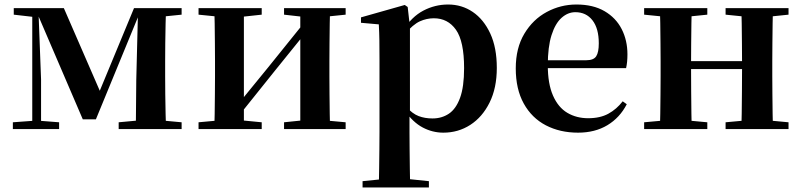

<svg xmlns="http://www.w3.org/2000/svg" viewBox="-20 -572 3553 851"><path d="M347 -43 146 -511H136V-536H263L433 -145H412L574 -536H607V-512H598L405 -43ZM582 0 584 -218 592 -536H716Q715 -511 714 -468.5Q713 -426 712.5 -381Q712 -336 712 -301V-235Q712 -200 712.5 -154.5Q713 -109 714 -67Q715 -25 716 0ZM37 0V-30L133 -37H152L242 -30V0ZM506 0V-30L614 -40H677L785 -30V0ZM41 -507V-536H148V-496H137ZM123 0V-536H150L162 -220V0ZM645 -496V-536H785V-507L677 -496Z M860 0V-30L969 -40H1037L1140 -30V0ZM1239 0V-30L1336 -40H1403L1512 -30V0ZM929 0Q931 -25 931.5 -67Q932 -109 932.5 -154.5Q933 -200 933 -235V-301Q933 -336 932.5 -381Q932 -426 931.5 -468.5Q931 -511 929 -536H1061V0ZM1033 -52 984 -78H1009L1169 -274L1339 -485L1387 -461H1362L1198 -258ZM1311 0V-536H1443Q1442 -511 1441.5 -468.5Q1441 -426 1440.5 -381Q1440 -336 1440 -301V-235Q1440 -200 1440.5 -154.5Q1441 -109 1441.5 -67Q1442 -25 1443 0ZM860 -507V-536H1140V-507L1038 -496H970ZM1239 -507V-536H1512V-507L1404 -496H1336Z M1587 259V231L1696 220H1775L1881 231V259ZM1659 259Q1660 217 1660.5 174Q1661 131 1661.5 90Q1662 49 1662 14V-309Q1662 -358 1661.5 -392.5Q1661 -427 1659 -464L1580 -471V-495L1774 -550L1787 -541L1796 -461L1797 -455V-76L1795 -63V13Q1795 48 1795.5 89.5Q1796 131 1796.5 174Q1797 217 1798 259ZM1945 16Q1897 16 1853.5 -7Q1810 -30 1774 -82H1762L1781 -98Q1808 -68 1835.5 -57.5Q1863 -47 1897 -47Q1938 -47 1969.5 -68Q2001 -89 2019 -138Q2037 -187 2037 -270Q2037 -389 2001 -440Q1965 -491 1903 -491Q1871 -491 1841 -477.5Q1811 -464 1774 -421L1759 -438H1767Q1805 -498 1856.5 -525Q1908 -552 1966 -552Q2027 -552 2075.5 -519Q2124 -486 2153 -423.5Q2182 -361 2182 -271Q2182 -182 2150 -117.5Q2118 -53 2064.5 -18.5Q2011 16 1945 16Z M2542 16Q2462 16 2399.5 -16.5Q2337 -49 2301.5 -113Q2266 -177 2266 -269Q2266 -359 2304 -422.5Q2342 -486 2403.5 -519Q2465 -552 2535 -552Q2609 -552 2659.5 -522.5Q2710 -493 2735.5 -443Q2761 -393 2761 -331Q2761 -296 2755 -270H2324V-305H2579Q2611 -305 2622.5 -322.5Q2634 -340 2634 -380Q2634 -446 2606 -482Q2578 -518 2530 -518Q2497 -518 2469 -493Q2441 -468 2424.5 -416Q2408 -364 2408 -283Q2408 -201 2431 -148.5Q2454 -96 2494.5 -72Q2535 -48 2587 -48Q2640 -48 2676.5 -68Q2713 -88 2740 -123L2758 -110Q2727 -50 2672 -17Q2617 16 2542 16Z M2904 0Q2906 -25 2906.5 -67Q2907 -109 2907.5 -154.5Q2908 -200 2908 -235V-301Q2908 -336 2907.5 -381Q2907 -426 2906.5 -468.5Q2906 -511 2904 -536H3046Q3045 -511 3044.5 -468Q3044 -425 3043.5 -378Q3043 -331 3043 -292V-271Q3043 -218 3043.5 -165Q3044 -112 3044.5 -68.5Q3045 -25 3046 0ZM3265 0Q3267 -25 3267.5 -68.5Q3268 -112 3268.5 -165Q3269 -218 3269 -271V-292Q3269 -331 3268.5 -378Q3268 -425 3267.5 -468Q3267 -511 3265 -536H3406Q3405 -511 3404.5 -468.5Q3404 -426 3403.5 -381Q3403 -336 3403 -301V-235Q3403 -200 3403.5 -154.5Q3404 -109 3404.5 -67Q3405 -25 3406 0ZM2835 0V-30L2945 -40H3007L3115 -30V0ZM2835 -507V-536H3115V-507L3007 -496H2945ZM3196 0V-30L3305 -40H3368L3475 -30V0ZM3196 -507V-536H3475V-507L3368 -496H3305ZM2975 -266V-301H3335V-266Z"/></svg>

Font: Noto Serif TC
Style: Bold
Weight: 700
Designer: Ryoko NISHIZUKA 西塚涼子 (kana & ideographs); Frank Grießhammer (Latin, Greek & Cyrillic); Wenlong ZHANG 张文龙 (bopomofo); San
Foundry: Adobe
Version: Version 2.002-H1;hotconv 1.1.0;makeotfexe 2.6.0